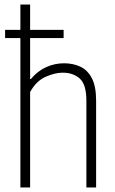

<svg xmlns="http://www.w3.org/2000/svg" viewBox="-20 -828 510 848"><path d="M70 0V-808H113V-479H116.5Q146 -514.5 183.8 -531.5Q221.5 -548.5 263 -548.5Q303 -548.5 335 -533.5Q367 -518.5 385.8 -482.5Q404.5 -446.5 404.5 -383V0H361.5V-384Q361.5 -454.5 332.5 -480.8Q303.5 -507 256.5 -507Q223 -507 181.5 -488.8Q140 -470.5 113 -421.5V0ZM2.5 -660V-696H261V-660Z"/></svg>

Font: Encode Sans Condensed ExtraLight
Style: Regular
Weight: 200
Width: 3
Designer: Multiple Designers
Foundry: Impallari Type
Version: Version 3.000; ttfautohint (v1.8.3) -l 8 -r 50 -G 200 -x 14 